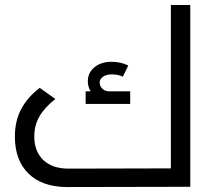

<svg xmlns="http://www.w3.org/2000/svg" viewBox="-20 -753 871 774"><path d="M668.9 -732.9H747.1V0L251 1Q150.4 1 95.2 -53Q40 -106.9 40 -202.1Q40 -265.6 65.4 -313.2Q90.8 -360.8 140.1 -398.9L203.1 -354Q159.2 -319.3 138.7 -283.2Q118.2 -247.1 118.2 -203.1Q118.2 -143.1 154.3 -108.2Q190.4 -73.2 256.8 -73.2L668.9 -74.2ZM504.9 -384.8V-334H325.2V-384.8H345.2Q334 -404.8 334 -424.8Q334 -460 360.8 -481.9Q387.7 -503.9 429.2 -503.9Q467.8 -503.9 497.1 -488.8L475.1 -443.8Q456.5 -453.1 430.2 -453.1Q408.2 -453.1 395 -443.6Q381.8 -434.1 381.8 -419.9Q381.8 -406.7 392.3 -396Q402.8 -385.3 418 -384.8Z"/></svg>

Font: Montserrat-Arabic Light
Style: Regular
Weight: 300
Designer: Mohamed Gaber
Foundry: Kief Type Foundry
Version: Version 5.008;PS 005.008;hotconv 1.0.88;makeotf.lib2.5.64775